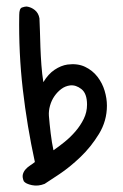

<svg xmlns="http://www.w3.org/2000/svg" viewBox="-20 -689 377 589"><path d="M101 -633Q102 -617 102.5 -594Q103 -571 104 -544Q105 -517 107 -489.5Q109 -462 113 -437Q128 -462 147.5 -475Q167 -488 187 -491Q218 -495 241 -484Q264 -473 279 -453.5Q294 -434 301 -410.5Q308 -387 308 -365Q308 -318 283.5 -278Q259 -238 226.5 -207Q194 -176 162.5 -155Q131 -134 117 -125Q97 -117 78 -121Q59 -125 53 -133Q48 -145 50 -153.5Q52 -162 58 -169Q64 -176 72.5 -181.5Q81 -187 87 -192Q63 -302 50 -414.5Q37 -527 39 -643Q39 -663 47.5 -666Q56 -669 62 -669Q76 -667 87 -658Q98 -649 101 -633ZM247 -368Q247 -402 230 -415.5Q213 -429 195 -427Q180 -425 168 -416Q156 -407 147 -394Q138 -381 133.5 -365Q129 -349 130 -334Q132 -309 135.5 -280Q139 -251 144 -228Q160 -239 178 -253.5Q196 -268 211.5 -286Q227 -304 237 -324.5Q247 -345 247 -368Z"/></svg>

Font: Nanum Pen
Style: Regular
Weight: 400
Designer: Doo-yul Kwak; Hyunghwan Choi; Nicolas Noh;
Foundry: NHN Corporation
Version: Version 1.10